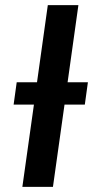

<svg xmlns="http://www.w3.org/2000/svg" viewBox="-20 -727 362 747"><path d="M186 0 231 -320H310L322 -407H243L285 -707H166L124 -407H45L33 -320H112L67 0Z"/></svg>

Font: Brisa Sans Medium
Style: Italic
Weight: 600
Italic angle: -8°
Designer: Dalton Maag Ltd
Foundry: Dalton Maag Ltd
Version: Version 1.101;July 10, 2019;FontCreator 11.5.0.2425 64-bit